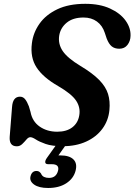

<svg xmlns="http://www.w3.org/2000/svg" viewBox="-20 -734 687 981"><path d="M301.5 13Q245.5 13 213 1.5Q180.5 -10 163 -21.5Q145.5 -33 135 -33Q125 -33 115.2 -21.2Q105.5 -9.5 93.5 2Q81.5 13.5 66 13.5Q26.5 13.5 29.5 -34.5L41.5 -186.5Q45 -240 82 -240Q98 -240 108.2 -227.2Q118.5 -214.5 127.5 -191L136 -162Q145 -113.5 182.8 -87.2Q220.5 -61 272.5 -61Q320 -61 349.2 -83.2Q378.5 -105.5 385 -144.5Q392 -185 368.8 -219.8Q345.5 -254.5 277.5 -294Q200.5 -338 167 -389.2Q133.5 -440.5 143 -513Q149.5 -567 181.8 -612.8Q214 -658.5 272.5 -686.5Q331 -714.5 416 -714.5Q490 -714.5 542.2 -690.5Q594.5 -666.5 621.5 -629Q648.5 -591.5 647 -551Q646.5 -524.5 631.5 -504.8Q616.5 -485 589.5 -485Q566 -485 551 -497Q536 -509 525 -537.5L515.5 -566Q503.5 -603.5 475.2 -624Q447 -644.5 407 -644.5Q353 -644.5 321 -618.2Q289 -592 282.5 -552Q276 -509.5 300.5 -473.2Q325 -437 390.5 -397.5Q453 -360 486.8 -325.5Q520.5 -291 532 -254Q543.5 -217 539 -171.5Q534 -118 503.2 -76.2Q472.5 -34.5 420.8 -10.8Q369 13 301.5 13ZM278 -9H327.5L278.5 60Q283 60 288.5 60Q334.5 60 355.2 80.5Q376 101 366 139Q355.5 178.5 318.5 202.5Q281.5 226.5 226 226.5Q178.5 226.5 154 208.8Q129.5 191 136 166.5Q143 139.5 166.5 139.5Q175 139.5 180.2 143.2Q185.5 147 189.5 152.5Q194.5 165 205.2 170Q216 175 230.5 175Q267 175 276.5 138.5Q285 105 245 105H227Q212.5 105 211.2 95.8Q210 86.5 219.5 73Z"/></svg>

Font: Fraunces 9pt S100 SemiBold
Style: Italic
Weight: 600
Italic angle: -16°
Version: Version 1.000; ttfautohint (v1.8.3)